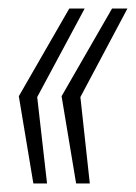

<svg xmlns="http://www.w3.org/2000/svg" viewBox="-20 -530 318 449"><path d="M158 -101 124 -305 242 -510H278L168 -303L190 -101ZM58 -101 24 -305 142 -510H178L67 -303L90 -101Z"/></svg>

Font: Saira ExtraCondensed ExtraLight
Style: Italic
Weight: 250
Width: 2
Italic angle: -12°
Designer: Hector Gatti with collaboration of the Omnibus-Type team
Foundry: Omnibus-Type
Version: Version 1.101